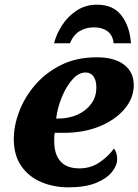

<svg xmlns="http://www.w3.org/2000/svg" viewBox="-20 -791 592 821"><path d="M273 10Q209 10 156 -12.5Q103 -35 71 -81Q39 -127 39 -197Q39 -253 62 -314Q85 -375 130 -427.5Q175 -480 241 -513Q307 -546 394 -546Q469 -546 510.5 -514.5Q552 -483 552 -427Q552 -372 513 -325.5Q474 -279 406.5 -251Q339 -223 252 -223H214Q212 -213 212 -203.5Q212 -194 212 -186Q212 -131 238.5 -101Q265 -71 320 -71Q369 -71 407.5 -98Q446 -125 467 -156Q481 -140 481 -110Q481 -84 459 -56Q437 -28 391 -9Q345 10 273 10ZM228 -284Q274 -284 311 -300.5Q348 -317 370 -347Q392 -377 392 -417Q392 -447 380 -464Q368 -481 346 -481Q316 -481 289.5 -451Q263 -421 244.5 -376Q226 -331 220 -284ZM211 -606Q221 -645 245.5 -683Q270 -721 308 -746Q346 -771 395 -771Q464 -771 499.5 -724.5Q535 -678 540 -606H466Q462 -641 439.5 -657.5Q417 -674 383 -674Q347 -674 320.5 -658Q294 -642 279 -606Z"/></svg>

Font: Noto Serif ExtraBold
Style: Italic
Weight: 800
Italic angle: -12°
Designer: Monotype Design Team
Foundry: Monotype Imaging Inc.
Version: Version 2.013